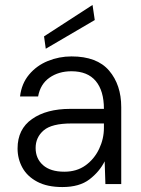

<svg xmlns="http://www.w3.org/2000/svg" viewBox="-20 -744 571 776"><path d="M232 12Q171 12 130.5 -9.5Q90 -31 70.5 -66.5Q51 -102 51 -144Q51 -222 109.5 -263Q168 -304 264 -304H400Q400 -377 367 -416.5Q334 -456 269 -456Q217 -456 180 -430Q143 -404 134 -354H61Q67 -406 97.5 -442.5Q128 -479 173.5 -497.5Q219 -516 269 -516Q372 -516 421 -458.5Q470 -401 470 -311V0H406L403 -92Q382 -50 341.5 -19Q301 12 232 12ZM240 -50Q290 -50 325.5 -75.5Q361 -101 380.5 -142Q400 -183 400 -227V-245H269Q189 -245 156.5 -217Q124 -189 124 -146Q124 -103 154 -76.5Q184 -50 240 -50ZM165 -547 158 -597 354 -724 363 -663Z"/></svg>

Font: DM Sans Light
Style: Regular
Weight: 300
Designer: Colophon Foundry, Jonny Pinhorn
Foundry: Colophon Foundry
Version: Version 4.004; ttfautohint (v1.8.4.7-5d5b)